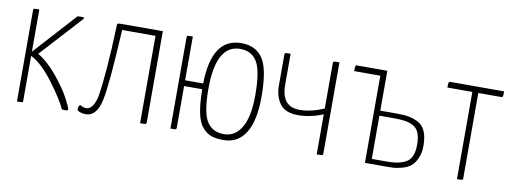

<svg xmlns="http://www.w3.org/2000/svg" viewBox="-48 -757 2723 1015"><g transform="rotate(10 1313.0 -249.5)"><path d="M66 -492Q66 -498 72 -499Q78 -500 98 -500V-273L303 -499Q305 -500 330 -500Q344 -500 335 -489L133 -268Q187 -236 238 -173.5Q289 -111 313 -66Q337 -21 339 -10Q342 1 330 1Q326 1 317 0.5Q308 0 307 0Q289 -44 223.5 -132.5Q158 -221 98 -251V-57V-8Q98 -2 92 -1Q86 0 66 0Z M434 3Q418 3 403.5 -2.5Q389 -8 389 -15Q389 -31 398 -40Q417 -29 432 -29Q452 -29 466 -50Q480 -71 486 -103Q507 -229 516 -489Q516 -498 522.5 -499Q529 -500 565 -500Q587 -500 601 -500H761V-11Q761 -3 757 -1.5Q753 0 727 0V-469H548Q532 -173 514 -90Q495 3 434 3Z M1177 11Q1137 11 1111.5 2.5Q1086 -6 1063.5 -31Q1041 -56 1030.5 -106Q1020 -156 1019 -234H922V-11Q922 -3 918.5 -1.5Q915 0 890 0V-489Q890 -497 893.5 -498.5Q897 -500 922 -500V-265H1019Q1023 -510 1181 -510Q1260 -510 1297.5 -453Q1335 -396 1335 -249Q1335 -120 1294 -54.5Q1253 11 1177 11ZM1051 -242Q1051 -115 1081 -67.5Q1111 -20 1173 -20Q1233 -20 1267 -78Q1301 -136 1301 -252Q1301 -382 1271.5 -430.5Q1242 -479 1181 -479Q1051 -479 1051 -242Z M1709 -11Q1709 -3 1704.5 -1.5Q1700 0 1675 0V-215Q1607 -187 1541 -187Q1472 -187 1443.5 -226.5Q1415 -266 1415 -322V-489Q1415 -497 1419 -498.5Q1423 -500 1447 -500V-334Q1447 -216 1544 -216Q1605 -216 1675 -246V-489Q1675 -497 1679.5 -498.5Q1684 -500 1709 -500Z M2056 -286Q2095 -286 2121.5 -281Q2148 -276 2173 -262Q2198 -248 2210.5 -218Q2223 -188 2223 -142Q2223 -102 2209.5 -73.5Q2196 -45 2178.5 -31Q2161 -17 2133 -9.5Q2105 -2 2089 -1Q2073 0 2050 0H1934V-468H1794Q1794 -473 1794 -480Q1794 -500 1800 -500H1966V-286ZM1966 -27H2049Q2117 -27 2153 -50Q2189 -73 2189 -142Q2189 -181 2179 -205.5Q2169 -230 2147.5 -241Q2126 -252 2103 -255.5Q2080 -259 2043 -259H1966Z M2460 -468V-10Q2460 -2 2456.5 -1Q2453 0 2428 0V-468H2294Q2294 -490 2296 -495Q2298 -500 2305 -500H2593Q2593 -478 2591.5 -473Q2590 -468 2582 -468Z"/></g></svg>

Font: Yanone Kaffeesatz Thin
Style: Regular
Weight: 250
Designer: Yanone (Cyrillic: Daniel Pouzeot)
Foundry: Yanone
Version: Version 1.003;PS 001.003;hotconv 1.0.88;makeotf.lib2.5.64775